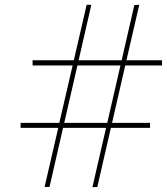

<svg xmlns="http://www.w3.org/2000/svg" viewBox="-20 -775 696 801"><path d="M66 -262.5H227.5L283 -502H116V-523.5H288L341.5 -755H361L308 -523.5H487.5L540.5 -754L561 -755L507.5 -523.5H656V-502H502.5L447.5 -262.5H606V-241.5H442.5L386 5L365.5 6L422.5 -241.5H243L186.5 5H166L223 -241.5H66ZM248 -262.5H427.5L482.5 -502H303Z"/></svg>

Font: Bodoni* 11pt
Style: Italic
Weight: 400
Italic angle: -13°
Version: Version 2.3